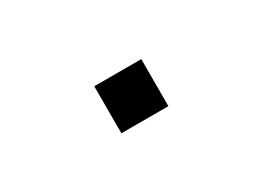

<svg xmlns="http://www.w3.org/2000/svg" viewBox="-20 -572 658 481"><g transform="rotate(-30 309.0 -331.0)"><path d="M241 -399H377V-263H241Z"/></g></svg>

Font: Fragment Mono
Style: Regular
Weight: 400
Monospace: yes
Designer: Wei Huang based on Nimbus Sans by URW Studio, based on Helvetica by Max Miedinger.
Foundry: Wei Huang
Version: Version 1.021; ttfautohint (v1.8.4.7-5d5b)